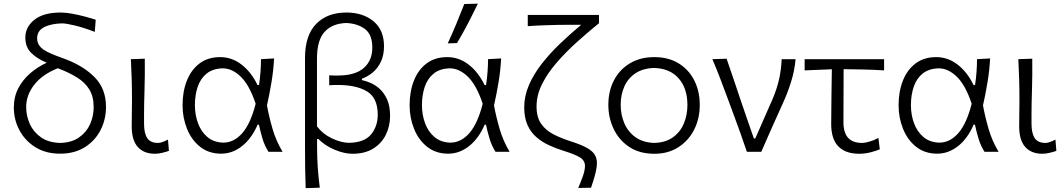

<svg xmlns="http://www.w3.org/2000/svg" viewBox="-20 -812 5689 1027"><path d="M301.5 10Q224.5 10 169 -24.8Q113.5 -59.5 83.8 -115.8Q54 -172 54 -237Q54 -294.5 78.2 -340.5Q102.5 -386.5 142.5 -420.8Q182.5 -455 230 -476.5Q177 -498.5 146.2 -529.8Q115.5 -561 115.5 -611Q115.5 -667.5 164 -706.2Q212.5 -745 304.5 -745Q333 -745 367.5 -738.5Q402 -732 435 -723.2Q468 -714.5 492 -706.5L487 -641.5Q427 -664.5 380 -675.8Q333 -687 310.5 -687Q250 -685 214.2 -665.8Q178.5 -646.5 178.5 -606Q178.5 -579 199 -558Q219.5 -537 280.5 -514L333 -494.5Q429.5 -457.5 488.2 -396.8Q547 -336 547 -240Q547 -173 517.8 -116Q488.5 -59 433.5 -24.5Q378.5 10 301.5 10ZM120 -239.5Q120 -191.5 140 -148Q160 -104.5 200.2 -76.8Q240.5 -49 302 -47.5Q362.5 -49 402.2 -76.5Q442 -104 461.5 -147Q481 -190 481 -239Q481 -295.5 457.8 -333.5Q434.5 -371.5 391.2 -398.2Q348 -425 289 -447Q205.5 -413.5 162.8 -358.2Q120 -303 120 -239.5Z M809 10.5Q749.5 10.5 717 -25.8Q684.5 -62 684.5 -136.5Q684.5 -177.5 685.2 -207.2Q686 -237 686 -269.5Q686 -333.5 684.5 -386.5Q683 -439.5 680 -495.5L754.5 -498Q755.5 -407.5 753 -330.8Q750.5 -254 750.5 -201V-150.5Q750.5 -99.5 767.5 -73.5Q784.5 -47.5 825.5 -47.5Q836.5 -47.5 850 -52.5Q863.5 -57.5 878.5 -65.5L883.5 -5Q868.5 0.5 847.2 5.5Q826 10.5 809 10.5Z M1163 10Q1097 10 1050.8 -26.5Q1004.5 -63 980.5 -122.5Q956.5 -182 956.5 -249.5Q956.5 -323 979.8 -381.2Q1003 -439.5 1047.8 -473Q1092.5 -506.5 1157.5 -506.5Q1220.5 -506.5 1272.2 -466.5Q1324 -426.5 1357.5 -357H1365.5Q1371 -394.5 1373.5 -429.2Q1376 -464 1376 -495.5L1446 -499.5Q1443 -437 1432.2 -372.5Q1421.5 -308 1408 -248Q1419.5 -185.5 1438.2 -121.5Q1457 -57.5 1491.5 0H1416Q1395.5 -32.5 1384 -70.8Q1372.5 -109 1365 -145H1358Q1325.5 -70.5 1274.2 -30.2Q1223 10 1163 10ZM1175 -49Q1232 -49.5 1276.2 -100.2Q1320.5 -151 1347.5 -257Q1314.5 -356.5 1268.2 -401.5Q1222 -446.5 1171 -446.5Q1118 -445 1085.2 -418.5Q1052.5 -392 1037.5 -347.8Q1022.5 -303.5 1022.5 -249Q1022.5 -198.5 1039 -153.2Q1055.5 -108 1089.2 -79.2Q1123 -50.5 1175 -49Z M1615 194.5Q1613 139 1612.2 86.2Q1611.5 33.5 1611.5 -27.5V-502Q1611.5 -623 1671 -684Q1730.5 -745 1832.5 -745Q1921 -745 1977.5 -698.5Q2034 -652 2034 -565Q2034 -516 2017 -481Q2000 -446 1973.2 -424Q1946.5 -402 1916 -391V-383.5Q1936.5 -379.5 1962.2 -368.5Q1988 -357.5 2011.8 -335.8Q2035.5 -314 2051 -279Q2066.5 -244 2066.5 -192Q2066.5 -137.5 2044 -91.5Q2021.5 -45.5 1976.8 -17.5Q1932 10.5 1865 10.5Q1822 10.5 1770.8 -10.8Q1719.5 -32 1683 -68.5H1676V-25Q1676 34 1679.8 85.2Q1683.5 136.5 1690.5 192ZM1848 -48Q1929.5 -50 1965 -93.2Q2000.5 -136.5 2000.5 -198.5Q2000.5 -288.5 1943.2 -323Q1886 -357.5 1787 -357.5Q1775.5 -357.5 1764 -357.2Q1752.5 -357 1741 -356V-409.5Q1752.5 -408 1763.8 -408Q1775 -408 1786.5 -408Q1880 -408 1925.8 -448.2Q1971.5 -488.5 1971.5 -557.5Q1971.5 -627.5 1931.8 -657Q1892 -686.5 1831.5 -689Q1756 -686 1715.8 -641.2Q1675.5 -596.5 1675.5 -498V-136Q1706.5 -95 1755.5 -71.8Q1804.5 -48.5 1848 -48Z M2377.5 10Q2311.5 10 2265.2 -26.5Q2219 -63 2195 -122.5Q2171 -182 2171 -249.5Q2171 -323 2194.2 -381.2Q2217.5 -439.5 2262.2 -473Q2307 -506.5 2372 -506.5Q2435 -506.5 2486.8 -466.5Q2538.5 -426.5 2572 -357H2580Q2585.5 -394.5 2588 -429.2Q2590.5 -464 2590.5 -495.5L2660.5 -499.5Q2657.5 -437 2646.8 -372.5Q2636 -308 2622.5 -248Q2634 -185.5 2652.8 -121.5Q2671.5 -57.5 2706 0H2630.5Q2610 -32.5 2598.5 -70.8Q2587 -109 2579.5 -145H2572.5Q2540 -70.5 2488.8 -30.2Q2437.5 10 2377.5 10ZM2389.5 -49Q2446.5 -49.5 2490.8 -100.2Q2535 -151 2562 -257Q2529 -356.5 2482.8 -401.5Q2436.5 -446.5 2385.5 -446.5Q2332.5 -445 2299.8 -418.5Q2267 -392 2252 -347.8Q2237 -303.5 2237 -249Q2237 -198.5 2253.5 -153.2Q2270 -108 2303.8 -79.2Q2337.5 -50.5 2389.5 -49ZM2375 -580Q2399.5 -633 2421.2 -685.5Q2443 -738 2463.5 -790.5L2536 -792.5Q2510 -738.5 2482.5 -685.5Q2455 -632.5 2424.5 -581.5Z M3073 193.5Q3084.5 166.5 3096.8 133Q3109 99.5 3109 75.5Q3109 46.5 3082.2 30Q3055.5 13.5 2992.5 -6Q2953 -18.5 2916 -35.5Q2879 -52.5 2849 -78.5Q2819 -104.5 2801.5 -143.5Q2784 -182.5 2784 -238.5Q2784 -298 2809 -356.2Q2834 -414.5 2877.2 -470Q2920.5 -525.5 2975.2 -578Q3030 -630.5 3089 -679.5H3029Q3001.5 -679.5 2962.8 -678.8Q2924 -678 2882.2 -676.5Q2840.5 -675 2803 -672V-732H3184V-688Q3124.5 -639.5 3065.5 -586.5Q3006.5 -533.5 2957.8 -477.2Q2909 -421 2879.5 -362.2Q2850 -303.5 2850 -243Q2850 -184.5 2875 -149.2Q2900 -114 2942 -92.8Q2984 -71.5 3036 -55Q3092 -37 3121.5 -19.8Q3151 -2.5 3162 16.8Q3173 36 3173 60.5Q3173 79.5 3167.2 104.8Q3161.5 130 3154 153.8Q3146.5 177.5 3141.5 192Z M3480.5 10.5Q3400.5 10.5 3345.8 -26Q3291 -62.5 3262.5 -122.2Q3234 -182 3234 -251Q3234 -325 3264.2 -382.8Q3294.5 -440.5 3349.8 -473.5Q3405 -506.5 3479.5 -506.5Q3556 -506.5 3610.5 -472.8Q3665 -439 3694 -381.2Q3723 -323.5 3723 -251Q3723 -177.5 3693 -118.5Q3663 -59.5 3608.5 -24.5Q3554 10.5 3480.5 10.5ZM3480 -47.5Q3541 -49.5 3580.2 -78Q3619.5 -106.5 3638.2 -152.2Q3657 -198 3657 -251Q3657 -338.5 3610.8 -392Q3564.5 -445.5 3480 -448.5Q3420.5 -447 3380.2 -420.8Q3340 -394.5 3320 -350.2Q3300 -306 3300 -251Q3300 -198.5 3319.5 -152.8Q3339 -107 3379 -78.2Q3419 -49.5 3480 -47.5Z M3975 0Q3959.5 -47 3942.2 -94.8Q3925 -142.5 3908.5 -187.5L3876 -275.5Q3856 -329.5 3834.8 -385.5Q3813.5 -441.5 3790.5 -495.5L3866.5 -498Q3883 -451 3902 -394.5Q3921 -338 3940.8 -279Q3960.5 -220 3979.5 -166L4012.5 -71.5H4020L4112 -281Q4136.5 -338.5 4147.8 -390.2Q4159 -442 4161 -495.5H4235.5Q4230.5 -434.5 4210.8 -372.2Q4191 -310 4167 -258.5Q4138 -194 4108.8 -129Q4079.5 -64 4052 0Z M4576 10.5Q4502.5 10.5 4464.2 -29Q4426 -68.5 4426 -148.5Q4426 -230 4427.5 -305.5Q4429 -381 4429.5 -441.5L4284 -435.5V-495.5H4709V-435.5Q4655 -439 4600 -440.2Q4545 -441.5 4492.5 -442Q4492.5 -371 4492 -300.8Q4491.5 -230.5 4491.5 -160Q4491.5 -102 4516.5 -74.8Q4541.5 -47.5 4590.5 -47.5Q4608 -47.5 4633.2 -55.2Q4658.5 -63 4678.5 -74.5L4686 -13.5Q4670 -6 4638.8 2.2Q4607.5 10.5 4576 10.5Z M4993 10Q4927 10 4880.8 -26.5Q4834.5 -63 4810.5 -122.5Q4786.5 -182 4786.5 -249.5Q4786.5 -323 4809.8 -381.2Q4833 -439.5 4877.8 -473Q4922.5 -506.5 4987.5 -506.5Q5050.5 -506.5 5102.2 -466.5Q5154 -426.5 5187.5 -357H5195.5Q5201 -394.5 5203.5 -429.2Q5206 -464 5206 -495.5L5276 -499.5Q5273 -437 5262.2 -372.5Q5251.5 -308 5238 -248Q5249.5 -185.5 5268.2 -121.5Q5287 -57.5 5321.5 0H5246Q5225.5 -32.5 5214 -70.8Q5202.5 -109 5195 -145H5188Q5155.5 -70.5 5104.2 -30.2Q5053 10 4993 10ZM5005 -49Q5062 -49.5 5106.2 -100.2Q5150.5 -151 5177.5 -257Q5144.5 -356.5 5098.2 -401.5Q5052 -446.5 5001 -446.5Q4948 -445 4915.2 -418.5Q4882.5 -392 4867.5 -347.8Q4852.5 -303.5 4852.5 -249Q4852.5 -198.5 4869 -153.2Q4885.5 -108 4919.2 -79.2Q4953 -50.5 5005 -49Z M5556 10.5Q5496.5 10.5 5464 -25.8Q5431.5 -62 5431.5 -136.5Q5431.5 -177.5 5432.2 -207.2Q5433 -237 5433 -269.5Q5433 -333.5 5431.5 -386.5Q5430 -439.5 5427 -495.5L5501.5 -498Q5502.5 -407.5 5500 -330.8Q5497.5 -254 5497.5 -201V-150.5Q5497.5 -99.5 5514.5 -73.5Q5531.5 -47.5 5572.5 -47.5Q5583.5 -47.5 5597 -52.5Q5610.5 -57.5 5625.5 -65.5L5630.5 -5Q5615.5 0.5 5594.2 5.5Q5573 10.5 5556 10.5Z"/></svg>

Font: Commissioner Flair Light
Style: Regular
Weight: 300
Designer: Kostas Bartsokas
Foundry: Kostas Bartsokas
Version: Version 1.000; ttfautohint (v1.8.3)